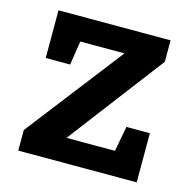

<svg xmlns="http://www.w3.org/2000/svg" viewBox="-84 -611 693 695"><g transform="rotate(15 262.5 -264.0)"><path d="M43 0V-77.1L323.2 -439.5H157.7L143.6 -349.6H52.2V-528.3H472.2V-447.8L199.7 -89.8H381.3L398.9 -184.1H486.8V0Z"/></g></svg>

Font: Roboto Slab LO Medium
Style: Regular
Weight: 500
Designer: Google
Version: Version 2.000